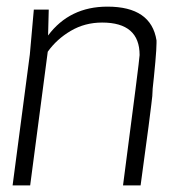

<svg xmlns="http://www.w3.org/2000/svg" viewBox="-20 -559 555 579"><path d="M404 0H351Q401 -381 401 -393Q401 -491 288 -491Q236 -491 193.5 -466Q151 -441 124 -403L71 0H18L70 -395L82 -530H127L125 -452Q190 -539 304 -539Q436 -539 452 -437V-429Q452 -396 438 -269L442 -293Q433 -209 404 0Z"/></svg>

Font: Tanohe Sans Light
Style: Italic
Weight: 300
Designer: Village Type and Design LLC & Cristiano Sobral
Foundry: Cooper Hewitt Smithsonian Design Museum
Version: Version 1.00;September 29, 2021;FontCreator 13.0.0.2655 64-b